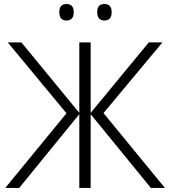

<svg xmlns="http://www.w3.org/2000/svg" viewBox="-20 -922 835 942"><path d="M271 -862.3C271 -835 282.7 -821.3 305.7 -821.3C329.6 -821.3 341.8 -835 341.8 -862.3C341.8 -889.2 329.6 -902.3 305.7 -902.3C282.7 -902.3 271 -889.2 271 -862.3ZM457 -862.3C457 -835 468.8 -821.3 491.7 -821.3C515.6 -821.3 527.8 -835 527.8 -862.3C527.8 -889.2 515.6 -902.3 491.7 -902.3C468.8 -902.3 457 -889.2 457 -862.3ZM5.9 0H74.2L369.1 -361.8V0H424.8V-361.8L720.2 0H789.1L487.8 -367.2L776.9 -713.9H710L424.8 -368.2V-713.9H369.1V-368.2L85 -713.9H18.1L306.2 -366.2Z"/></svg>

Font: Noto Reveo Sans
Style: Regular
Weight: 300
Designer: Monotype Design Team
Foundry: Monotype Imaging Inc.
Version: Version 2.007